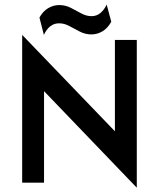

<svg xmlns="http://www.w3.org/2000/svg" viewBox="-20 -800 696 841"><path d="M577.8 20.8 172.9 -400.7V0H77.1V-645.8H78.5L483.3 -225V-625H579.2V20.8ZM172.2 -647.2 152.8 -722.9Q167.4 -750 190.3 -763.9Q213.2 -777.8 239.6 -777.8Q266.7 -777.8 290.3 -765.6Q313.9 -753.5 336.1 -741.3Q358.3 -729.2 381.2 -729.2Q402.8 -729.2 419.4 -742.7Q436.1 -756.2 447.2 -779.9L467.4 -704.9Q452.8 -677.8 429.9 -663.5Q406.9 -649.3 380.6 -649.3Q353.5 -649.3 329.9 -661.5Q306.2 -673.6 284 -685.8Q261.8 -697.9 238.9 -697.9Q216.7 -697.9 200 -684.7Q183.3 -671.5 172.2 -647.2Z"/></svg>

Font: Afacad Flux Medium
Style: Regular
Weight: 500
Designer: Kristian Moeller
Foundry: Dicotype
Version: Version 1.100